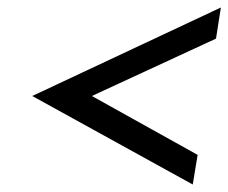

<svg xmlns="http://www.w3.org/2000/svg" viewBox="-20 -538 609 512"><path d="M66 -282 494 -46 507 -125 225 -282 556 -435 569 -518Z"/></svg>

Font: Charger Pro
Style: BdExtObl
Weight: 700
Designer: Jasper
Foundry: Cannot Into Space Fonts
Version: Version 1.09